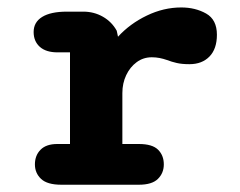

<svg xmlns="http://www.w3.org/2000/svg" viewBox="-20 -508 659 528"><path d="M316.5 -112H362Q399 -112 414.8 -96.2Q430.5 -80.5 430.5 -56Q430.5 -32 414.2 -16Q398 0 362 0H148.5Q110 0 93 -16Q76 -32 76 -56Q76 -80.5 91.5 -96.2Q107 -112 137.5 -112H172.5V-364H138.5Q106.5 -364 89.5 -379.2Q72.5 -394.5 72.5 -420Q72.5 -447 96 -461.5Q119.5 -476 164 -476H209Q238.5 -476 263 -462Q287.5 -448 301 -423.5L304.5 -407Q337.5 -443 383.8 -465.2Q430 -487.5 478.5 -487.5Q517 -487.5 546.8 -470.8Q576.5 -454 576.5 -412.5Q576.5 -373.5 556 -352.5Q535.5 -331.5 501 -331.5Q480 -331.5 466 -334.8Q452 -338 439 -343Q429 -346.5 418.8 -348.5Q408.5 -350.5 397.5 -350.5Q374 -350.5 355.8 -337Q337.5 -323.5 327 -301.2Q316.5 -279 316.5 -252Z"/></svg>

Font: Sono ExtraLight Monospace
Style: Bold
Weight: 700
Version: Version 2.112